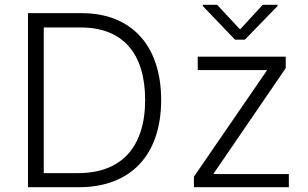

<svg xmlns="http://www.w3.org/2000/svg" viewBox="-20 -783 1289 803"><path d="M310 0C526 0 654 -134 654 -365C654 -593 529 -728 322 -728H97V0ZM163 -59V-668H319C491 -668 587 -562 587 -365C587 -167 487 -59 307 -59ZM791 0H1188V-55H874V-58L1175 -498V-546H807V-490H1096V-488L791 -44ZM828 -758 963 -617H1004L1141 -758V-763H1079L984 -660L888 -763H828Z"/></svg>

Font: Wafeq Light
Style: Regular
Weight: 300
Designer: Rasmus Andersson & Azza Alameddine
Foundry: Google & TypeTogether
Version: Version 3.000;January 28, 2025;FontCreator 15.0.0.3014 64-bi